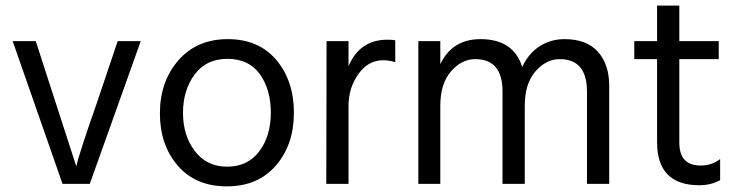

<svg xmlns="http://www.w3.org/2000/svg" viewBox="-20 -653 2620 682"><path d="M299 0H202L25 -507H107L251 -62Q260 -105 326 -293L398 -507H480Z M788 -444Q712 -444 671 -388Q630 -332 630 -252Q630 -172 672 -116.5Q714 -61 787 -61Q860 -61 901 -115.5Q942 -170 942 -252.5Q942 -335 903 -389.5Q864 -444 788 -444ZM789 -514Q899 -514 961.5 -440Q1024 -366 1024 -252.5Q1024 -139 960 -65Q896 9 785.5 9Q675 9 611.5 -64.5Q548 -138 548 -250.5Q548 -363 613.5 -438.5Q679 -514 789 -514Z M1218 0H1139L1140 -507H1218V-418Q1258 -512 1356 -512Q1374 -512 1384 -510V-432Q1363 -439 1341 -439Q1288 -439 1253 -390Q1218 -341 1218 -277Z M2144 0H2065V-328Q2065 -443 1968 -443Q1920 -443 1882 -399.5Q1844 -356 1844 -277V0H1765V-328Q1765 -443 1668 -443Q1620 -443 1582 -399.5Q1544 -356 1544 -277V0H1466V-507H1544V-425Q1586 -514 1687 -514Q1804 -514 1835 -415Q1857 -463 1896.5 -488.5Q1936 -514 1985 -514Q2064 -514 2104 -469Q2144 -424 2144 -348Z M2464 5Q2314 5 2314 -148V-443H2233V-507H2314V-633H2393V-507H2533V-443H2393V-146Q2393 -65 2469 -65Q2508 -65 2538 -88V-13Q2505 5 2464 5Z"/></svg>

Font: Hind Mysuru
Style: Regular
Weight: 400
Designer: Manushi Parikh, Hitesh Malaviya
Foundry: Indian Type Foundry
Version: Version 0.703;PS 1.0;hotconv 1.0.86;makeotf.lib2.5.63406